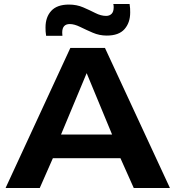

<svg xmlns="http://www.w3.org/2000/svg" viewBox="-20 -946 883 966"><path d="M8 0 334 -705H508L835 0H653L586 -150H246L180 0ZM287 -269H544L416 -578ZM212 -766Q210 -777 209.5 -788Q209 -799 209 -808Q209 -860 238 -891.5Q267 -923 327 -923Q366 -923 398.5 -909Q431 -895 459.5 -880.5Q488 -866 514 -866Q531 -866 541.5 -876.5Q552 -887 552 -910Q552 -919 550 -926H632Q634 -915 634.5 -904Q635 -893 635 -883Q635 -832 606.5 -799.5Q578 -767 517 -767Q480 -767 446.5 -781.5Q413 -796 383.5 -810.5Q354 -825 331 -825Q293 -825 293 -782Q293 -772 294 -766Z"/></svg>

Font: Georama Extended SemiBold
Style: Regular
Weight: 600
Width: 7
Designer: Jean-Baptiste Levee
Foundry: Production Type
Version: Version 1.000